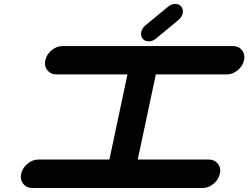

<svg xmlns="http://www.w3.org/2000/svg" viewBox="-20 -939 1241 959"><path d="M1022.5 -142.1Q1051.8 -142.1 1067.9 -121.6Q1080.1 -106.4 1080.1 -86.9Q1080.1 -79.6 1078.1 -71.3Q1071.8 -42 1046.6 -21Q1021.5 0 992.2 0H141.6Q112.3 0 96.2 -21Q84 -36.1 84 -55.7Q84 -63 85.9 -71.3Q92.3 -100.6 117.4 -121.3Q142.6 -142.1 171.9 -142.1H526.4L616.7 -567.4H262.2Q232.9 -567.4 216.8 -588.4Q204.6 -603 204.6 -622.6Q204.6 -629.9 206.5 -638.2Q212.9 -667.5 238 -688.2Q263.2 -709 292.5 -709H1143.1Q1172.4 -709 1188.5 -688.5Q1200.7 -673.3 1200.7 -653.8Q1200.7 -646.5 1198.7 -638.2Q1192.4 -608.9 1167.2 -588.1Q1142.1 -567.4 1112.8 -567.4H758.3L668 -142.1ZM722.7 -732.4Q703.1 -732.4 692.4 -746.1Q684.6 -756.3 684.6 -769.5Q684.6 -773.9 685.5 -779.3Q689.9 -798.8 706.5 -812.5L819.8 -905.8Q836.4 -919.4 855.5 -919.4Q875 -919.4 885.7 -905.8Q893.6 -895.5 893.6 -882.8Q893.6 -877.9 892.6 -873Q888.7 -853.5 872.1 -839.8L758.8 -746.1Q742.2 -732.4 722.7 -732.4Z"/></svg>

Font: Robtronika
Style: Italic
Weight: 400
Italic angle: -12°
Designer: GGBot
Version: 1.00